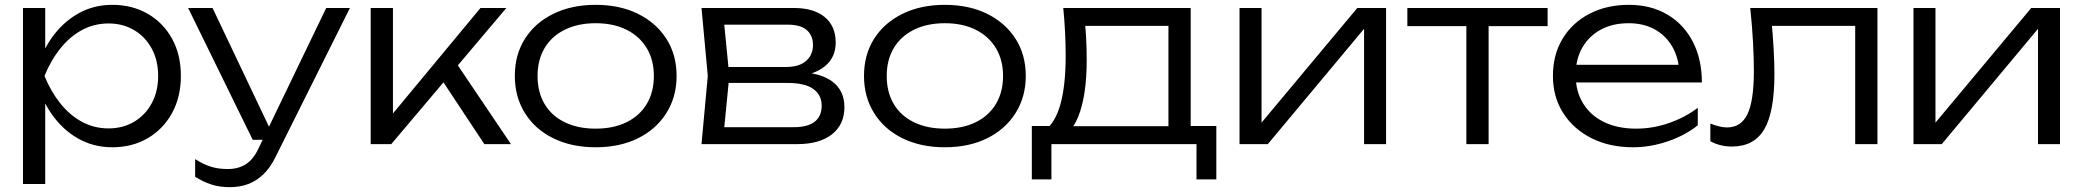

<svg xmlns="http://www.w3.org/2000/svg" viewBox="-20 -596 8614 794"><path d="M75 -563H167V-350L162 -332V-241L167 -212V165H75ZM124 -282Q146 -370 191.5 -436Q237 -502 301.5 -539Q366 -576 444 -576Q527 -576 591 -539Q655 -502 691.5 -436Q728 -370 728 -282Q728 -195 691.5 -128.5Q655 -62 591 -24.5Q527 13 444 13Q366 13 301.5 -24Q237 -61 191.5 -127.5Q146 -194 124 -282ZM634 -282Q634 -346 607.5 -395Q581 -444 534.5 -471.5Q488 -499 429 -499Q369 -499 318.5 -471.5Q268 -444 229 -395Q190 -346 164 -282Q190 -218 229 -169Q268 -120 318.5 -92.5Q369 -65 429 -65Q488 -65 534.5 -92.5Q581 -120 607.5 -169Q634 -218 634 -282Z M931 178Q888 178 854 167Q820 156 787 135V62Q820 83 851 93Q882 103 922 103Q965 103 996 83.5Q1027 64 1048 20L1329 -563H1427L1119 54Q1098 97 1069.5 124.5Q1041 152 1006.5 165Q972 178 931 178ZM1025 -18 758 -563H859L1118 -18Z M1513 0V-563H1605V-83L1577 -93L1967 -563H2074L1598 0ZM1983 0 1797 -281 1857 -350 2093 0Z M2443 13Q2344 13 2268.5 -24Q2193 -61 2151 -128Q2109 -195 2109 -282Q2109 -370 2151 -436Q2193 -502 2268.5 -539Q2344 -576 2443 -576Q2543 -576 2618 -539Q2693 -502 2735.5 -436Q2778 -370 2778 -282Q2778 -195 2735.5 -128Q2693 -61 2618 -24Q2543 13 2443 13ZM2443 -64Q2517 -64 2571 -90.5Q2625 -117 2654.5 -166Q2684 -215 2684 -282Q2684 -348 2654.5 -397Q2625 -446 2571 -473Q2517 -500 2443 -500Q2370 -500 2315.5 -473Q2261 -446 2232 -397Q2203 -348 2203 -282Q2203 -215 2232 -166Q2261 -117 2315.5 -90.5Q2370 -64 2443 -64Z M2881 0 2907 -282 2881 -563H3263Q3345 -563 3390.5 -525.5Q3436 -488 3436 -420Q3436 -358 3390.5 -321.5Q3345 -285 3265 -279L3274 -298Q3370 -297 3421 -259.5Q3472 -222 3472 -153Q3472 -81 3420.5 -40.5Q3369 0 3277 0ZM2971 -27 2936 -70H3262Q3321 -70 3349.5 -93Q3378 -116 3378 -159Q3378 -203 3343.5 -228Q3309 -253 3236 -253H2958V-319H3230Q3285 -319 3313.5 -344Q3342 -369 3342 -410Q3342 -449 3316.5 -471.5Q3291 -494 3238 -494H2937L2971 -536L2996 -282Z M3887 13Q3788 13 3712.5 -24Q3637 -61 3595 -128Q3553 -195 3553 -282Q3553 -370 3595 -436Q3637 -502 3712.5 -539Q3788 -576 3887 -576Q3987 -576 4062 -539Q4137 -502 4179.5 -436Q4222 -370 4222 -282Q4222 -195 4179.5 -128Q4137 -61 4062 -24Q3987 13 3887 13ZM3887 -64Q3961 -64 4015 -90.5Q4069 -117 4098.5 -166Q4128 -215 4128 -282Q4128 -348 4098.5 -397Q4069 -446 4015 -473Q3961 -500 3887 -500Q3814 -500 3759.5 -473Q3705 -446 3676 -397Q3647 -348 3647 -282Q3647 -215 3676 -166Q3705 -117 3759.5 -90.5Q3814 -64 3887 -64Z M5010 -75V146H4928V0H4328V146H4247V-75H4370L4397 -74H4838L4865 -75ZM4377 -563H4904V-27H4812V-531L4855 -489H4426L4465 -519Q4470 -474 4472 -430.5Q4474 -387 4474 -349Q4474 -199 4438.5 -112.5Q4403 -26 4341 -26L4303 -59Q4387 -122 4387 -366Q4387 -413 4384.5 -463.5Q4382 -514 4377 -563Z M5106 0V-563H5197V-42L5162 -47L5593 -563H5712V0H5621V-526L5657 -520L5223 0Z M6044 -532H6136V0H6044ZM5800 -563H6380V-488H5800Z M6733 13Q6636 13 6561.5 -24.5Q6487 -62 6444.5 -128.5Q6402 -195 6402 -282Q6402 -370 6442 -436Q6482 -502 6553 -539Q6624 -576 6716 -576Q6807 -576 6875 -536Q6943 -496 6980.5 -423.5Q7018 -351 7018 -255H6472V-328H6979L6925 -295Q6922 -358 6895 -404Q6868 -450 6822 -475Q6776 -500 6715 -500Q6649 -500 6600 -473.5Q6551 -447 6523.5 -399Q6496 -351 6496 -286Q6496 -218 6527 -168Q6558 -118 6614 -91Q6670 -64 6746 -64Q6815 -64 6881.5 -87Q6948 -110 7001 -150V-78Q6949 -36 6877 -11.5Q6805 13 6733 13Z M7218 -563H7744V0H7652V-531L7694 -489H7266L7305 -521Q7311 -458 7314.5 -397.5Q7318 -337 7318 -290Q7318 -133 7276 -61.5Q7234 10 7142 10Q7118 10 7095.5 4.5Q7073 -1 7053 -12V-85Q7071 -78 7088.5 -73.5Q7106 -69 7122 -69Q7180 -69 7206.5 -124Q7233 -179 7233 -303Q7233 -354 7229.5 -420.5Q7226 -487 7218 -563Z M7893 0V-563H7984V-42L7949 -47L8380 -563H8499V0H8408V-526L8444 -520L8010 0Z"/></svg>

Font: Unbounded Light
Style: Regular
Weight: 300
Designer: Luke Prowse, Jean-Baptiste Morizot, Fátima Lázaro, Florian Runge
Foundry: NaN
Version: Version 1.700